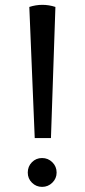

<svg xmlns="http://www.w3.org/2000/svg" viewBox="-20 -746 344 780"><path d="M99.1 -717.8 121.1 -185.1H187L205.1 -717.8Q152.3 -734.9 99.1 -717.8ZM150.9 13.2Q127 13.2 109.9 -3.7Q92.8 -20.5 92.8 -44.9Q92.8 -69.8 109.6 -86.9Q126.5 -104 150.9 -104Q175.3 -104 192.6 -86.9Q210 -69.8 210 -44.9Q210 -21 192.6 -3.9Q175.3 13.2 150.9 13.2Z"/></svg>

Font: Arima Madurai Medium
Style: Regular
Weight: 500
Designer: Joana Correia and Natanael Gama
Foundry: NDISCOVER
Version: Version 1.019;PS 001.019;hotconv 1.0.88;makeotf.lib2.5.64775